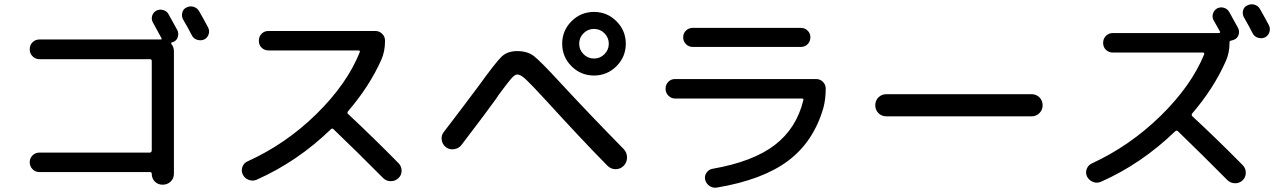

<svg xmlns="http://www.w3.org/2000/svg" viewBox="-20 -856 6040 905"><path d="M774.4 -789.1Q809.6 -725.6 815.4 -714.8Q823.2 -700.2 818.4 -682.6Q813.5 -665 796.9 -658.2Q795.9 -658.2 793.5 -657.2Q791 -656.2 790 -656.2Q784.2 -654.3 788.1 -648.4Q799.8 -633.8 799.8 -613.3V-37.1Q799.8 -14.6 784.2 0Q768.6 14.6 746.6 14.6Q724.6 14.6 710 0Q695.3 -14.6 695.3 -37.1Q695.3 -44.9 686.5 -44.9H166Q146.5 -44.9 133.3 -58.6Q120.1 -72.3 120.1 -91.3Q120.1 -110.4 133.3 -123.5Q146.5 -136.7 166 -136.7H685.5Q694.3 -136.7 695.3 -146.5V-569.3Q695.3 -577.1 685.5 -577.1H166Q147.5 -577.1 133.8 -590.3Q120.1 -603.5 120.1 -623.5Q120.1 -643.6 133.3 -656.7Q146.5 -669.9 166 -669.9H737.3Q745.1 -669.9 740.2 -677.7Q706.1 -739.3 700.2 -751Q692.4 -765.6 697.3 -781.7Q702.1 -797.9 716.8 -805.7Q732.4 -813.5 749.5 -808.6Q766.6 -803.7 774.4 -789.1ZM918.9 -802.7Q947.3 -752.9 960.9 -726.6Q968.8 -710.9 963.4 -694.3Q958 -677.7 942.4 -669.9Q926.8 -663.1 909.2 -668.5Q891.6 -673.8 883.8 -690.4Q871.1 -715.8 842.8 -764.6Q835 -779.3 839.4 -796.9Q843.8 -814.5 860.4 -821.3Q876 -829.1 893.1 -823.7Q910.2 -818.4 918.9 -802.7Z M1189.5 -8.8Q1170.9 -1 1151.9 -8.3Q1132.8 -15.6 1124 -34.2Q1116.2 -50.8 1122.6 -69.3Q1128.9 -87.9 1147.5 -95.7Q1328.1 -177.7 1472.2 -319.3Q1616.2 -460.9 1675.8 -610.4Q1677.7 -618.2 1669.9 -618.2H1246.1Q1226.6 -618.2 1213.4 -630.9Q1200.2 -643.6 1200.2 -663.6Q1200.2 -683.6 1212.9 -696.8Q1225.6 -710 1246.1 -710H1749Q1767.6 -710 1781.2 -696.8Q1794.9 -683.6 1794.9 -664.1Q1794.9 -613.3 1777.3 -574.2Q1721.7 -449.2 1620.1 -331.1Q1615.2 -324.2 1620.1 -319.3Q1743.2 -204.1 1859.4 -85.9Q1873 -71.3 1873 -50.8Q1873 -30.3 1857.9 -16.1Q1842.8 -2 1821.8 -2Q1800.8 -2 1786.1 -16.6Q1662.1 -141.6 1551.8 -247.1Q1545.9 -252.9 1540 -247.1Q1382.8 -94.7 1189.5 -8.8Z M2730.5 -600.6Q2751 -580.1 2779.8 -580.1Q2808.6 -580.1 2829.1 -600.6Q2849.6 -621.1 2849.6 -649.9Q2849.6 -678.7 2829.1 -699.2Q2808.6 -719.7 2779.8 -719.7Q2751 -719.7 2730.5 -699.2Q2710 -678.7 2710 -649.9Q2710 -621.1 2730.5 -600.6ZM2673.8 -755.9Q2717.8 -799.8 2779.8 -799.8Q2841.8 -799.8 2885.7 -755.9Q2929.7 -711.9 2929.7 -649.9Q2929.7 -587.9 2885.7 -543.9Q2841.8 -500 2779.8 -500Q2717.8 -500 2673.8 -543.9Q2629.9 -587.9 2629.9 -649.9Q2629.9 -711.9 2673.8 -755.9ZM2072.3 -234.4Q2159.2 -347.7 2233.4 -447.3Q2317.4 -563.5 2344.7 -589.4Q2372.1 -615.2 2418 -615.2Q2464.8 -615.2 2495.1 -592.8Q2525.4 -570.3 2625 -461.9Q2756.8 -319.3 2919.9 -153.3Q2935.5 -136.7 2935.5 -113.8Q2935.5 -90.8 2919.9 -74.7Q2904.3 -58.6 2881.8 -58.6Q2859.4 -58.6 2842.8 -75.2Q2720.7 -199.2 2550.8 -385.7Q2480.5 -461.9 2457 -483.4Q2433.6 -504.9 2418 -504.9Q2406.2 -504.9 2388.7 -484.4Q2371.1 -463.9 2330.1 -408.2Q2322.3 -397.5 2318.4 -390.6Q2281.2 -337.9 2155.3 -172.9Q2142.6 -156.2 2120.6 -152.8Q2098.6 -149.4 2082 -162.1Q2065.4 -174.8 2062 -196.3Q2058.6 -217.8 2072.3 -234.4Z M3162.1 -391.6Q3143.6 -391.6 3130.4 -405.3Q3117.2 -418.9 3117.2 -438Q3117.2 -457 3129.9 -470.2Q3142.6 -483.4 3162.1 -483.4H3827.1Q3845.7 -483.4 3858.9 -470.2Q3872.1 -457 3872.1 -438.5Q3872.1 -389.6 3861.3 -348.6Q3815.4 -188.5 3694.8 -98.1Q3574.2 -7.8 3358.4 28.3Q3339.8 31.2 3323.7 20Q3307.6 8.8 3303.7 -9.8Q3299.8 -27.3 3310.5 -42.5Q3321.3 -57.6 3338.9 -60.5Q3529.3 -93.8 3631.8 -172.4Q3734.4 -251 3766.6 -383.8Q3768.6 -391.6 3760.7 -391.6ZM3245.1 -724.6H3754.9Q3773.4 -724.6 3786.6 -711.9Q3799.8 -699.2 3799.8 -680.2Q3799.8 -661.1 3787.1 -647.9Q3774.4 -634.8 3754.9 -634.8H3245.1Q3226.6 -634.8 3213.4 -647.9Q3200.2 -661.1 3200.2 -680.2Q3200.2 -699.2 3213.4 -711.9Q3226.6 -724.6 3245.1 -724.6Z M4158.2 -307.6Q4135.7 -307.6 4120.6 -322.8Q4105.5 -337.9 4105.5 -359.9Q4105.5 -381.8 4120.6 -397Q4135.7 -412.1 4158.2 -412.1H4841.8Q4864.3 -412.1 4879.4 -397Q4894.5 -381.8 4894.5 -359.9Q4894.5 -337.9 4879.4 -322.8Q4864.3 -307.6 4841.8 -307.6Z M5942.4 -679.7Q5926.8 -672.9 5909.2 -678.2Q5891.6 -683.6 5883.8 -700.2Q5871.1 -725.6 5842.8 -775.4Q5835 -790 5839.4 -807.1Q5843.8 -824.2 5860.4 -831.1Q5876 -838.9 5893.1 -834Q5910.2 -829.1 5918.9 -813.5Q5947.3 -763.7 5960.9 -737.3Q5968.8 -721.7 5963.4 -704.6Q5958 -687.5 5942.4 -679.7ZM5838.9 -76.2Q5852.5 -61.5 5852.1 -40.5Q5851.6 -19.5 5836.9 -5.9Q5822.3 7.8 5801.8 7.8Q5781.2 7.8 5765.6 -6.8Q5641.6 -131.8 5532.2 -237.3Q5526.4 -243.2 5519.5 -237.3Q5359.4 -83 5168.9 1Q5150.4 8.8 5131.8 1.5Q5113.3 -5.9 5103.5 -24.4Q5095.7 -42 5102.5 -60.1Q5109.4 -78.1 5127 -85.9Q5306.6 -168.9 5451.2 -310.5Q5595.7 -452.1 5656.2 -600.6Q5658.2 -607.4 5650.4 -608.4H5225.6Q5206.1 -608.4 5192.9 -621.1Q5179.7 -633.8 5179.7 -653.8Q5179.7 -673.8 5192.9 -687Q5206.1 -700.2 5225.6 -700.2H5725.6Q5728.5 -700.2 5730.5 -702.6Q5732.4 -705.1 5730.5 -707L5700.2 -760.7Q5692.4 -775.4 5697.3 -791.5Q5702.1 -807.6 5716.8 -816.4Q5732.4 -824.2 5749 -819.3Q5765.6 -814.5 5774.4 -798.8Q5809.6 -735.4 5815.4 -724.6Q5823.2 -710 5818.4 -692.9Q5813.5 -675.8 5796.9 -668.9Q5784.2 -664.1 5782.2 -664.1Q5775.4 -664.1 5775.4 -657.2V-654.3Q5775.4 -604.5 5756.8 -565.4Q5700.2 -438.5 5599.6 -321.3Q5594.7 -314.5 5599.6 -308.6Q5722.7 -194.3 5838.9 -76.2Z"/></svg>

Font: Rounded Mgen+ 2p medium
Style: Regular
Weight: 500
Designer: [Source Han Sans]
Ryoko NISHIZUKA  (kana & ideographs); Paul D. Hunt (Latin, Greek & Cyrillic); Wenlong ZHANG  (bopomofo
Version: Version 1.059.20150602